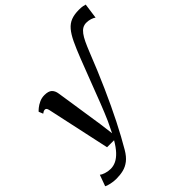

<svg xmlns="http://www.w3.org/2000/svg" viewBox="-322 -1005 1427 1427"><g transform="rotate(-45 391.0 -292.0)"><path d="M63.6 251.4Q33.9 251.4 4.7 244.7Q-24.4 238.1 -35.1 231.3L-2.8 142.9Q7.2 152.1 32.6 160.7Q58 169.3 85.4 169.3Q114.7 169.3 142.5 156Q170.3 142.6 198 113.3Q225.6 83.9 253.5 36.2H179.8L72.6 -459.6Q69.1 -476.5 63.8 -482.6Q58.5 -488.8 50.7 -488.8Q43.4 -488.8 36.3 -485.7Q29.2 -482.5 20.6 -475.8L6.8 -509.8Q11.3 -515.8 28 -529.7Q44.7 -543.6 70 -555.5Q95.3 -567.4 124.8 -567.4Q166 -567.4 184.6 -550Q203.3 -532.5 207.9 -500.4Q212.8 -468.7 217.7 -436.8Q222.7 -404.9 227.5 -373.1Q232.3 -341.4 237 -309.8Q241.8 -278.2 246.6 -246.4Q251.4 -214.6 256.2 -183.1Q261.1 -151.5 265.8 -119.8L279.8 -11.1L321.7 -97.8Q346.7 -154.4 376.1 -229.7Q405.4 -304.9 438.3 -391.5Q471.2 -478.2 506.3 -567.7Q536 -643.8 560.5 -695.3Q585 -746.8 611.1 -777.4Q637.1 -808 671.4 -821.3Q705.6 -834.5 754.7 -834.5Q780.2 -834.5 795.6 -831.3Q811.1 -828.1 817.4 -825.8L800.7 -705.4Q789 -714.5 768.6 -721.1Q748.2 -727.7 724.8 -727.7Q702.9 -727.7 685.2 -717.5Q667.5 -707.3 651.9 -686.3Q636.3 -665.4 621 -633.3Q605.8 -601.3 588.2 -557.3Q531.4 -412.8 474.5 -284.9Q417.6 -157 363.3 -49.6Q308.9 57.8 259 142.3Q232.4 187.7 202.1 211.2Q171.8 234.6 137.6 243Q103.3 251.4 63.6 251.4Z"/></g></svg>

Font: Merriweather Light
Style: Italic
Weight: 300
Italic angle: -7.8°
Designer: Eben Sorkin
Foundry: Eben Sorkin
Version: Version 2.101